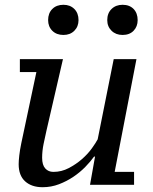

<svg xmlns="http://www.w3.org/2000/svg" viewBox="-20 -772 640 802"><path d="M540 -54H459L550 -525H455L388 -190C382.7 -180 374.5 -167.3 363.5 -152C352.5 -136.7 338.8 -121.8 322.5 -107.5C306.2 -93.2 287.8 -80.7 267.5 -70C247.2 -59.3 225.7 -54 203 -54C189 -54 177.7 -58.8 169 -68.5C160.3 -78.2 156 -93 156 -113C156 -131.7 158 -150.8 162 -170.5C166 -190.2 170 -208.7 174 -226L243 -525H63V-471H132L69 -174C65 -154.7 62.2 -137.5 60.5 -122.5C58.8 -107.5 58 -95.3 58 -86C58 -54.7 67 -30.8 85 -14.5C103 1.8 127.3 10 158 10C182 10 204.8 5.8 226.5 -2.5C248.2 -10.8 268.2 -21.2 286.5 -33.5C304.8 -45.8 321.3 -59.5 336 -74.5C350.7 -89.5 363 -104 373 -118H377L356 0H540ZM181 -688C181 -670 186.8 -655.2 198.5 -643.5C210.2 -631.8 225.7 -626 245 -626C263.7 -626 278.8 -631.8 290.5 -643.5C302.2 -655.2 308 -670 308 -688C308 -707.3 302.2 -722.8 290.5 -734.5C278.8 -746.2 263.7 -752 245 -752C225.7 -752 210.2 -746.2 198.5 -734.5C186.8 -722.8 181 -707.3 181 -688ZM428 -688C428 -670 434 -655.2 446 -643.5C458 -631.8 473.3 -626 492 -626C511.3 -626 526.7 -631.8 538 -643.5C549.3 -655.2 555 -670 555 -688C555 -707.3 549.3 -722.8 538 -734.5C526.7 -746.2 511.3 -752 492 -752C473.3 -752 458 -746.2 446 -734.5C434 -722.8 428 -707.3 428 -688Z"/></svg>

Font: PT Serif Caption
Style: Italic
Weight: 400
Italic angle: -12°
Designer: A.Korolkova, O.Umpeleva, V.Yefimov
Foundry: ParaType Ltd
Version: Version 1.000W OFL